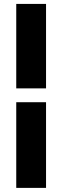

<svg xmlns="http://www.w3.org/2000/svg" viewBox="-20 -730 310 957"><path d="M209.5 -289.5H61V-710.5H209.5ZM209.5 206.5H61V-220.5H209.5Z"/></svg>

Font: Anek Latin ExtraBold
Style: Regular
Weight: 800
Designer: Yesha Goshar
Foundry: Ek Type
Version: Version 1.003